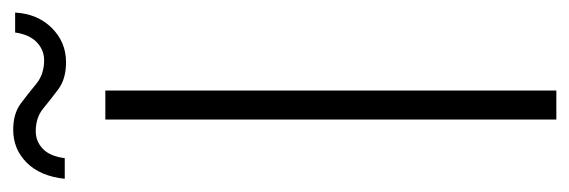

<svg xmlns="http://www.w3.org/2000/svg" viewBox="-324 -570 883 298"><g transform="rotate(-90 118.0 -421.5)"><path d="M81 0V-700H126V0ZM170 -761Q144 -761 128 -773Q112 -785 98 -796.5Q84 -808 63 -808Q47 -808 35.5 -797Q24 -786 21 -763H-11Q-7 -801 14 -822Q35 -843 65 -843Q90 -843 105.5 -831.5Q121 -820 136 -807.5Q151 -795 173 -795Q189 -795 201 -806.5Q213 -818 216 -840H247Q245 -805 223 -783Q201 -761 170 -761Z"/></g></svg>

Font: DM Sans 9pt ExtraLight
Style: Regular
Weight: 250
Version: Version 4.004;gftools[0.9.30]